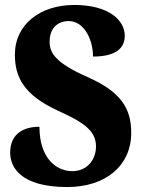

<svg xmlns="http://www.w3.org/2000/svg" viewBox="-20 -744 574 774"><path d="M251 10C408 10 509 -78 509 -208C509 -305 470 -372 336 -432C204 -490 180 -530 180 -576C180 -632 214 -659 257 -659C320 -659 355 -583 355 -516C450 -516 483 -552 483 -600C483 -660 422 -724 279 -724C144 -724 40 -647 40 -524C40 -431 78 -361 211 -299C307 -255 367 -222 367 -154C367 -102 333 -54 271 -54C209 -54 139 -104 139 -233C80 -233 21 -209 21 -128C21 -72 61 10 251 10Z"/></svg>

Font: Noto Serif Georgian Condensed Black
Style: Regular
Weight: 900
Width: 3
Designer: Monotype Design Team, Akaki Razmadze
Foundry: Google LLC
Version: Version 2.003